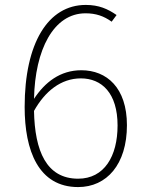

<svg xmlns="http://www.w3.org/2000/svg" viewBox="-20 -748 598 779"><path d="M310 -463C224 -463 162 -414 118 -347C122 -546 197 -694 327 -694C369 -694 401 -683 433 -660L453 -687C417 -712 381 -728 328 -728C175 -728 80 -573 80 -314C80 -137 136 11 297 11C413 11 495 -81 495 -240C495 -392 413 -463 310 -463ZM297 -23C168 -23 121 -136 118 -298C162 -377 227 -430 308 -430C393 -430 457 -370 457 -239C457 -114 403 -23 297 -23Z"/></svg>

Font: Glow Sans SC Normal ExtraLight
Style: Regular
Weight: 200
Designer: Ryoko NISHIZUKA (kana, bopomofo & ideographs); Paul D. Hunt (Latin, Greek & Cyrillic); Sandoll Communications, Soo-young
Version: Version 0.93